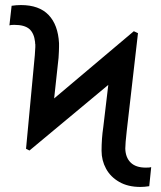

<svg xmlns="http://www.w3.org/2000/svg" viewBox="-20 -737 642 767"><path d="M84 -142.6 119.1 -516.6Q121.1 -540 121.1 -548.8V-559.6Q120.1 -562.5 120.1 -569.3Q116.2 -604.5 97.2 -621.1Q78.1 -637.7 37.1 -637.7Q23.4 -637.7 17.6 -635.7L26.4 -713.9Q45.4 -716.8 63.5 -716.8Q136.2 -716.8 174.1 -677.2Q211.9 -637.7 215.8 -564.5V-549.8Q215.8 -535.2 213.9 -505.9L196.3 -343.8L514.6 -612.3L531.2 -604.5L486.3 -213.9Q480.5 -162.6 480.5 -143.6Q481.4 -107.9 502 -87.6Q522.5 -67.4 562.5 -67.4Q579.1 -67.4 584 -69.3L576.2 6.8Q557.1 9.8 541 9.8Q491.2 9.8 456.3 -10.3Q421.4 -30.3 403.6 -63.2Q385.7 -96.2 385.7 -134.8Q385.7 -183.1 392.6 -229.5L412.6 -397.9L97.7 -135.7Z"/></svg>

Font: Pretendard JP
Style: Regular
Weight: 400
Designer: Base glyphs from Inter by Rasmus Andersson; Hangeul glyphs from Noto Sans CJK(Source Han Sans) by Jang Soo-young and Kan
Foundry: Kil Hyung-jin
Version: Version 1.309